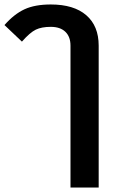

<svg xmlns="http://www.w3.org/2000/svg" viewBox="-20 -588 531 858"><path d="M295 -384Q295 -424 272 -446Q249 -468 207 -468Q166 -468 140 -455.5Q114 -443 78 -402L0 -476Q43 -525 89.5 -546.5Q136 -568 207 -568Q310 -568 365.5 -520Q421 -472 421 -384V250H295Z"/></svg>

Font: KoHo
Style: Bold
Weight: 700
Designer: Cadson Demak & Katatrad Team
Foundry: Cadson Demak Co.,Ltd.
Version: Version 1.000; ttfautohint (v1.6)